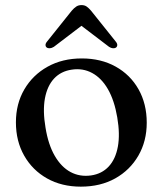

<svg xmlns="http://www.w3.org/2000/svg" viewBox="-20 -704 624 736"><path d="M293.5 -480Q367 -480 423.2 -448.8Q479.5 -417.5 511 -361.8Q542.5 -306 542.5 -233.5Q542.5 -163 510.5 -107.5Q478.5 -52 421.8 -20.2Q365 11.5 290 11.5Q216.5 11.5 160.5 -20Q104.5 -51.5 72.8 -107.2Q41 -163 41 -235Q41 -306 73.2 -361.2Q105.5 -416.5 162.2 -448.2Q219 -480 293.5 -480ZM329 -31.5Q370.5 -37.5 396.8 -65.8Q423 -94 431.8 -141.8Q440.5 -189.5 429.5 -254Q418.5 -319 393.8 -362Q369 -405 333.2 -424.2Q297.5 -443.5 255 -437Q213.5 -431 187.2 -402.8Q161 -374.5 152.2 -326.8Q143.5 -279 154.5 -214.5Q165 -149.5 190 -106.5Q215 -63.5 250.5 -44.5Q286 -25.5 329 -31.5ZM312.5 -620.5H272L398 -524.5Q405.5 -519.5 413 -519Q420.5 -518.5 425 -522Q429.5 -525.5 429.5 -531.8Q429.5 -538 423 -545.5L329 -663Q320 -673.5 312 -679Q304 -684.5 292.5 -684.5Q281 -684.5 272.5 -679Q264 -673.5 255 -663L161 -545.5Q154.5 -538 154.5 -531.8Q154.5 -525.5 159 -522Q164 -518.5 171.2 -519Q178.5 -519.5 186.5 -524.5Z"/></svg>

Font: Fraunces 12pt
Style: Regular
Weight: 400
Version: Version 1.000;[b76b70a41]